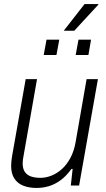

<svg xmlns="http://www.w3.org/2000/svg" viewBox="-20 -917 524 949"><path d="M161 12Q124 12 95.5 1Q67 -10 51 -34.5Q35 -59 35 -98Q35 -110 36.5 -122Q38 -134 40 -147L107 -526H163L97 -150Q95 -140 93.5 -129.5Q92 -119 92 -110Q92 -83 103 -67Q114 -51 134 -44.5Q154 -38 180 -38Q207 -38 234.5 -49Q262 -60 286 -81.5Q310 -103 328 -136.5Q346 -170 354 -216L408 -526H464L371 0H330L339 -82H333Q307 -46 278.5 -25.5Q250 -5 220.5 3.5Q191 12 161 12ZM196 -645 210 -721H273L259 -645ZM354 -645 368 -721H430L417 -645ZM295 -765 398 -897H467L466 -894L347 -765Z"/></svg>

Font: Archivo SemiCondensed ExtraLight
Style: Italic
Weight: 250
Width: 4
Italic angle: -10°
Designer: Hector Gatti
Foundry: Omnibus-Type
Version: Version 2.001